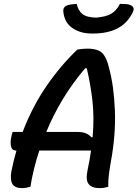

<svg xmlns="http://www.w3.org/2000/svg" viewBox="-20 -961 710 991"><path d="M137 3Q127 6 116 8Q105 10 94 10Q57 10 44 -11.5Q31 -33 39 -78Q50 -132 65 -184H63Q41 -184 36.5 -207Q32 -230 40 -261L45 -280H97Q147 -411 220 -517Q293 -623 379 -705Q391 -707 403.5 -708.5Q416 -710 429 -710Q486 -710 508.5 -686.5Q531 -663 543 -610Q568 -517 573 -391Q578 -265 552 -125Q545 -86 541.5 -55.5Q538 -25 539 3Q529 6 518.5 8Q508 10 494 10Q455 10 438 -10.5Q421 -31 432 -83Q443 -135 450 -184H183Q167 -136 155.5 -89Q144 -42 137 3ZM380 -280Q406 -280 423 -273Q440 -266 451 -253H458Q467 -356 457 -442Q447 -528 428 -608L420 -609Q355 -533 304.5 -449.5Q254 -366 219 -280ZM599 -941Q619 -941 634.5 -939.5Q650 -938 660 -931Q676 -920 666 -899Q638 -841 586.5 -814.5Q535 -788 461 -788H453Q395 -788 354 -816Q313 -844 307 -899Q304 -920 319 -930Q331 -936 345.5 -938Q360 -940 376 -941Q383 -907 405 -889Q427 -871 477 -870Q524 -874 552 -889Q580 -904 599 -941Z"/></svg>

Font: Recursive Sn Csl St Med
Style: Italic
Weight: 500
Italic angle: -15°
Version: Version 1.079;hotconv 1.0.112;makeotfexe 2.5.65598; ttfautoh